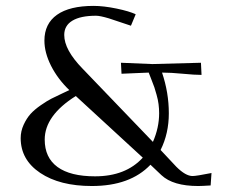

<svg xmlns="http://www.w3.org/2000/svg" viewBox="-20 -620 758 648"><path d="M388.2 -408.2 494.1 -403.8 658.2 -408.2 660.2 -367.2Q637.2 -367.2 596.9 -371.1Q556.6 -375 526.9 -375Q549.8 -307.1 549.8 -237.8Q549.8 -169.4 522 -113.8L575.2 -57.1Q606.4 -25.9 629.9 -25.9Q642.6 -25.9 693.8 -36.1L690.9 5.9Q660.6 7.8 648.9 7.8Q564 7.8 524.9 -28.8L487.8 -64Q419.4 7.8 290 7.8Q181.6 7.8 115.7 -36.4Q49.8 -80.6 49.8 -153.8Q49.8 -177.2 59.8 -199Q69.8 -220.7 83 -235.4Q96.2 -250 117.7 -264.9Q139.2 -279.8 153.3 -286.9Q167.5 -293.9 188.7 -304Q210 -314 213.9 -315.9Q174.8 -353.5 152.3 -397.9Q129.9 -442.4 129.9 -482.9Q129.9 -540 172.4 -570.1Q214.8 -600.1 295.9 -600.1Q329.6 -600.1 373.3 -591.1Q417 -582 438 -571.8L421.9 -533.2L347.2 -558.1Q317.4 -566.9 304.2 -566.9Q252 -566.9 224.4 -550.3Q196.8 -533.7 196.8 -502Q196.8 -451.7 258.8 -388.2L496.1 -141.1Q517.1 -189 517.1 -237.8Q517.1 -253.4 515.1 -268.6Q513.2 -283.7 508.5 -300Q503.9 -316.4 501 -325.2Q498 -334 490.7 -352.3Q483.4 -370.6 481.9 -375Q470.7 -375 434.1 -373Q397.5 -371.1 390.1 -371.1ZM461.9 -87.9 235.8 -295.9Q130.9 -230 130.9 -148.9Q130.9 -87.9 174.1 -56.4Q217.3 -24.9 300.8 -24.9Q404.3 -24.9 461.9 -87.9Z"/></svg>

Font: Resagokr
Style: Regular
Weight: 500
Designer: gluk
Foundry: gluk
Version: Version 0.95